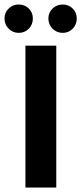

<svg xmlns="http://www.w3.org/2000/svg" viewBox="-44 -833 361 853"><path d="M206 -630V0H69V-630ZM-24 -751Q-24 -777 -5.5 -795Q13 -813 39 -813Q66 -813 84 -795Q102 -777 102 -751Q102 -724 84 -705.5Q66 -687 39 -687Q13 -687 -5.5 -705.5Q-24 -724 -24 -751ZM171 -751Q171 -777 189.5 -795Q208 -813 235 -813Q261 -813 279 -795Q297 -777 297 -751Q297 -724 279 -705.5Q261 -687 235 -687Q208 -687 189.5 -705.5Q171 -724 171 -751Z"/></svg>

Font: Mukta Vaani
Style: Bold
Weight: 700
Designer: Noopur Datye, Girish Dalvi, Yashodeep Gholap, Pallavi Karambelkar
Foundry: Ek Type
Version: Version 2.538;PS 1.000;hotconv 16.6.51;makeotf.lib2.5.65220;